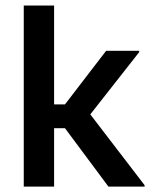

<svg xmlns="http://www.w3.org/2000/svg" viewBox="-20 -687 565 707"><path d="M67.5 0V-666.7H179.2V-302.5H219.2L370.8 -500H492.5V-495L312.5 -265.8L512.5 -5V0H379.2L219.2 -215H179.2V0Z"/></svg>

Font: Familjen Grotesk GF Medium
Style: Regular
Weight: 500
Designer: Anders Wikstroem, Jonas Baeckman, Matilda Gysing, Kristian Moeller
Foundry: Familjen STHLM AB
Version: Version 2.000; Beta; Release 4; Build 6